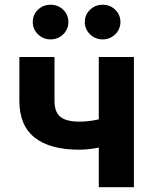

<svg xmlns="http://www.w3.org/2000/svg" viewBox="-20 -778 637 798"><path d="M309.1 -155.8Q188 -155.8 124.3 -206.1Q60.5 -256.3 60.5 -358.9V-541H206.5V-359.9Q206.5 -311.5 231.4 -292Q256.3 -272.5 309.1 -272.5Q347.2 -272.5 383.8 -280.5Q420.4 -288.6 462.4 -302.7V-185.5Q444.3 -178.2 418.5 -171.1Q392.6 -164.1 364 -159.9Q335.4 -155.8 309.1 -155.8ZM390.6 0V-541H536.6V0ZM406.7 -614.3Q376 -614.3 354.2 -635.5Q332.5 -656.7 332.5 -686.5Q332.5 -716.8 354.2 -737.5Q376 -758.3 406.7 -758.3Q437.5 -758.3 459 -737.5Q480.5 -716.8 480.5 -686.5Q480.5 -656.7 459 -635.5Q437.5 -614.3 406.7 -614.3ZM190.4 -614.3Q159.2 -614.3 137.7 -635.5Q116.2 -656.7 116.2 -686.5Q116.2 -716.8 137.7 -737.5Q159.2 -758.3 190.4 -758.3Q221.2 -758.3 242.7 -737.5Q264.2 -716.8 264.2 -686.5Q264.2 -656.7 242.7 -635.5Q221.2 -614.3 190.4 -614.3Z"/></svg>

Font: Inter 17pt
Style: Bold
Weight: 700
Version: Version 4.001;git-66647c0bb